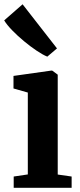

<svg xmlns="http://www.w3.org/2000/svg" viewBox="-31 -898 384 918"><path d="M34.5 0V-54L102 -64V-455.5L33.5 -475V-535L214 -560.5H218.5L245 -541V-63.5L311.5 -54V0ZM194.5 -627.5Q173.5 -636 144 -655.8Q114.5 -675.5 83.8 -701Q53 -726.5 27.5 -752.8Q2 -779 -11 -800.5L77 -877.5L241.5 -666.5L195.5 -627.5Z"/></svg>

Font: Merriweather 36pt
Style: Bold
Weight: 700
Designer: Eben Sorkin
Foundry: Eben Sorkin
Version: Version 2.100